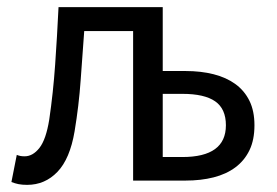

<svg xmlns="http://www.w3.org/2000/svg" viewBox="-20 -506 775 538"><path d="M56 12Q42 12 32 10Q22 8 12 4L27 -72Q32 -70 37 -69Q42 -68 49 -68Q72 -68 90.5 -91.5Q109 -115 118 -171Q129 -246 134.5 -324.5Q140 -403 144 -486H436V-307H500Q543 -307 578.5 -298Q614 -289 639.5 -270.5Q665 -252 679 -223.5Q693 -195 693 -155Q693 -114 679 -85Q665 -56 639.5 -37Q614 -18 578.5 -9Q543 0 500 0H353V-419H216Q211 -352 206 -281Q201 -210 189 -138Q176 -61 141 -24.5Q106 12 56 12ZM436 -66H491Q613 -66 613 -155Q613 -201 583 -222Q553 -243 491 -243H436Z"/></svg>

Font: Source Sans Pro
Style: Regular
Weight: 400
Designer: Paul D. Hunt
Foundry: Adobe Systems Incorporated
Version: Version 2.021;PS 2.000;hotconv 1.0.86;makeotf.lib2.5.63406